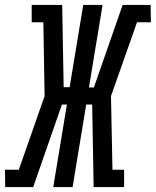

<svg xmlns="http://www.w3.org/2000/svg" viewBox="-60 -755 629 775"><path d="M74 0H-39L-40 -70H16L120 -367L115 -665H68V-735H191L197 -403H221L276 -735H354L299 -402H319L435 -735H548L549 -665H493L388 -367L394 -70H441V0H318L312 -333H288L233 0H155L210 -333H190Z"/></svg>

Font: Iosevka Curly Slab
Style: Italic
Weight: 400
Italic angle: -9°
Monospace: yes
Designer: Belleve Invis
Foundry: Belleve Invis
Version: Version 22.1.2; ttfautohint (v1.8.4)